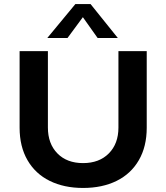

<svg xmlns="http://www.w3.org/2000/svg" viewBox="-20 -920 822 950"><path d="M391 10Q297 10 226 -25Q155 -60 116 -127.5Q77 -195 77 -288V-667H217V-289Q217 -209 264 -161Q311 -113 391 -113Q471 -113 518.5 -161Q566 -209 566 -289V-667H706V-288Q706 -195 667 -127.5Q628 -60 557 -25Q486 10 391 10ZM563 -732H463L390 -835L314 -732H214L353 -900H428Z"/></svg>

Font: Madhuban SemiBold
Style: Regular
Weight: 600
Designer: jaikishan Patel
Foundry: MagicType
Version: Version 1.000